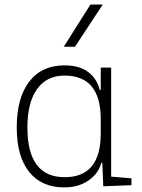

<svg xmlns="http://www.w3.org/2000/svg" viewBox="-20 -815 626 845"><path d="M262.7 9.8Q163.1 9.8 108.4 -58.3Q53.7 -126.5 53.7 -253.9Q53.7 -384.3 108.6 -455.8Q163.6 -527.3 263.7 -527.3Q330.6 -527.3 369.1 -497.3Q407.7 -467.3 418.9 -418.9H423.3V-517.6H469.2V-37.6L558.6 -30.3V0L434.6 4.9L430.2 -98.6H425.8Q419.9 -71.8 398.9 -46.9Q377.9 -22 343.5 -6.1Q309.1 9.8 262.7 9.8ZM423.3 -226.6V-291Q423.3 -482.4 263.7 -482.4Q185.5 -482.4 143.1 -422.9Q100.6 -363.3 100.6 -253.9Q100.6 -35.2 264.6 -35.2Q423.3 -35.2 423.3 -226.6ZM260.7 -609.4 377.9 -794.9H432.1L310.1 -609.4Z"/></svg>

Font: Cascadia Code ExtraLight
Style: Regular
Weight: 200
Monospace: yes
Designer: Aaron Bell
Foundry: Saja Typeworks
Version: Version 2407.024; ttfautohint (v1.8.4)